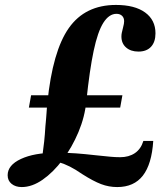

<svg xmlns="http://www.w3.org/2000/svg" viewBox="-20 -744 661 778"><path d="M68 14Q43 14 27 1Q11 -12 11 -34Q11 -75 65 -100Q119 -125 204 -125L144 -67Q149 -94 152.5 -118.5Q156 -143 159 -170.5Q162 -198 164 -233Q165 -240 165.5 -248.5Q166 -257 167 -266Q168 -275 168.5 -285.5Q169 -296 170 -306.5Q171 -317 172 -328Q193 -537 259 -630.5Q325 -724 450 -724Q526 -724 568 -693.5Q610 -663 610 -609Q610 -574 592 -554.5Q574 -535 541 -535Q510 -535 491 -551.5Q472 -568 472 -596Q472 -604 473.5 -611Q475 -618 479 -634Q481 -641 482 -647.5Q483 -654 483 -658Q483 -672 474.5 -680Q466 -688 452 -688Q422 -688 399 -652Q376 -616 359.5 -538Q343 -460 330 -335Q324 -271 298 -209Q272 -147 234 -96.5Q196 -46 153 -16Q110 14 68 14ZM455 14Q421 14 389.5 2Q358 -10 314 -38Q285 -58 263 -69Q241 -80 218 -87L219 -125Q255 -125 289 -122.5Q323 -120 367 -115Q406 -111 426.5 -109Q447 -107 467 -107Q502 -107 526.5 -123.5Q551 -140 561 -173H601Q595 -79 559 -32.5Q523 14 455 14ZM97 -308 106 -358H209L202 -308ZM257 -308 267 -358H476L467 -308Z"/></svg>

Font: Baskervville SC
Style: Regular
Weight: 400
Designer: Alexis Faudot, Rémi Forte, Morgane Pierson, Rafael Ribas, Tanguy Vanlaeys, Rosalie Wagner, Thomas Huot-Marchand
Foundry: ANRT
Version: Version 1.100